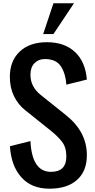

<svg xmlns="http://www.w3.org/2000/svg" viewBox="-20 -1141 578 1170"><path d="M165.5 -686Q165.5 -612.3 228 -562.5L384.3 -437.5Q509.3 -336.4 509.3 -195.8Q509.8 -99.6 450.2 -45.4Q390.6 8.8 281.2 8.8Q171.9 8.8 110.4 -60.5Q47.9 -129.9 40.5 -250L165.5 -281.2Q174.8 -93.8 290.5 -93.8Q384.3 -93.8 384.3 -187.5Q384.3 -243.7 357.4 -277.8Q330.6 -312 290.5 -343.8L134.3 -468.8Q90.8 -502.9 65.4 -554.7Q40 -606.4 40 -672.9Q40 -769.5 100.1 -826.7Q160.2 -883.8 266.6 -883.8Q373 -883.8 437 -824.2Q500.5 -764.6 509.3 -656.2L384.3 -625Q380.4 -690.4 351.6 -735.8Q323.2 -781.2 252.9 -781.2Q214.8 -781.2 189.9 -755.9Q165.5 -730.5 165.5 -686ZM305.7 -933.6H243.2L305.7 -1121.1H430.7Z"/></svg>

Font: Oswald
Style: Book
Weight: 400
Designer: vernon adams
Foundry: vernon adams
Version: Version 1.000